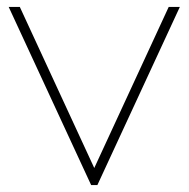

<svg xmlns="http://www.w3.org/2000/svg" viewBox="-20 -532 542 552"><path d="M5 -512H37L251 -49L465 -512H497L260 0H242Z"/></svg>

Font: Spartan MB
Style: Regular
Weight: 250
Designer: Matt Bailey
Foundry: Matt Bailey
Version: Version 1.000